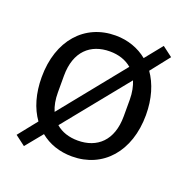

<svg xmlns="http://www.w3.org/2000/svg" viewBox="-110 -661 789 806"><g transform="rotate(20 284.0 -258.0)"><path d="M80 40 142 -36C180 -5 228 12 284 12C422 12 517 -94 517 -258C517 -330 498 -392 466 -437L533 -522L488 -556L426 -479C388 -510 339 -528 284 -528C146 -528 51 -422 51 -258C51 -185 69 -124 102 -78L35 6ZM284 -59C245 -59 211 -70 186 -92L416 -376C425 -354 431 -327 431 -295V-221C431 -112 370 -59 284 -59ZM137 -221V-295C137 -404 198 -457 284 -457C323 -457 356 -446 382 -424L152 -139C142 -162 137 -189 137 -221Z"/></g></svg>

Font: LVC Sans
Style: Regular
Weight: 400
Designer: Mike Abbink, Paul van der Laan, Pieter van Rosmalen
Foundry: Bold Monday
Version: Version 3.0